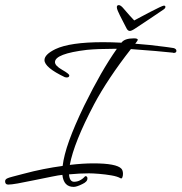

<svg xmlns="http://www.w3.org/2000/svg" viewBox="-75 -696 710 751"><path d="M566 -674Q572 -674 572 -669Q572 -664 565 -659Q536 -639 511 -622.5Q486 -606 456 -586Q440 -575 433 -575Q425 -575 420 -585Q410 -605 401.5 -621Q393 -637 386 -653Q382 -662 382 -668Q382 -676 390 -676Q394 -676 399 -672Q404 -668 408 -663Q419 -650 431.5 -636Q444 -622 450 -616Q459 -621 477 -630.5Q495 -640 514 -650Q533 -660 548 -667Q563 -674 566 -674ZM213 35Q174 35 169 -12Q156 -11 127 -5Q98 1 58 9Q20 17 -5.5 21.5Q-31 26 -43 26Q-55 26 -55 13Q-55 5 -45 1Q-41 -1 -26 -5Q-11 -9 16 -16Q57 -27 95 -34.5Q133 -42 170 -47Q175 -89 195.5 -146Q216 -203 254 -282Q289 -353 320 -407Q351 -461 382 -505H365Q336 -505 311 -504Q286 -503 265 -501Q140 -486 140 -453Q140 -439 168 -423Q196 -407 196 -401Q196 -393 186 -393Q182 -393 179 -394Q99 -432 99 -461Q99 -483 142 -504Q199 -531 328 -531Q345 -531 363 -530.5Q381 -530 400 -529Q412 -546 449 -546Q464 -546 464 -540Q464 -538 454 -525Q510 -521 569 -513Q575 -512 584 -511Q593 -510 604 -508Q615 -505 615 -497Q615 -489 604 -489L601 -490Q574 -493 533 -496.5Q492 -500 437 -504Q393 -448 356 -392.5Q319 -337 293 -288Q214 -138 198 -51Q249 -57 290 -57Q381 -57 400 -36Q406 -29 406 -16Q406 -8 403.5 -2Q401 4 396 1Q384 -6 360.5 -10Q337 -14 312.5 -16Q288 -18 273 -18Q255 -18 235.5 -17Q216 -16 195 -14Q197 15 215 15Q220 15 227 13.5Q234 12 242 7Q250 2 254 -2.5Q258 -7 259 -7Q267 -7 267 2Q267 15 247 24Q225 35 213 35Z"/></svg>

Font: Corinthia
Style: Regular
Weight: 400
Designer: Robert E. Leuschke
Foundry: Robert E. Leuschke
Version: Version 1.013; ttfautohint (v1.8.3)